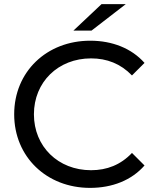

<svg xmlns="http://www.w3.org/2000/svg" viewBox="-20 -906 762 934"><path d="M418 8C526 8 620 -29 683 -101L622 -162C567 -104 500 -78 423 -78C263 -78 145 -193 145 -350C145 -507 263 -622 423 -622C500 -622 567 -596 622 -539L683 -600C620 -671 526 -708 419 -708C207 -708 49 -557 49 -350C49 -143 207 8 418 8ZM425 -757 592 -886H474L337 -757Z"/></svg>

Font: Montserrat-Alt1 Med
Style: Regular
Weight: 500
Designer: Differentunic
Foundry: Differentunic
Version: Version 7.222